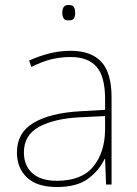

<svg xmlns="http://www.w3.org/2000/svg" viewBox="-20 -741 551 771"><path d="M264 -537Q346 -537 387 -492.5Q428 -448 428 -350V0H406L402 -103H400Q379 -57 334 -23.5Q289 10 208 10Q129 10 88.5 -28Q48 -66 48 -129Q48 -208 114.5 -247.5Q181 -287 299 -294L402 -300V-343Q402 -433 368 -472.5Q334 -512 264 -512Q224 -512 186.5 -503Q149 -494 106 -472L97 -498Q137 -516 178.5 -526.5Q220 -537 264 -537ZM301 -270Q199 -265 137.5 -232Q76 -199 76 -129Q76 -76 110 -45.5Q144 -15 208 -15Q308 -15 354.5 -72Q401 -129 402 -220V-275ZM255 -721Q273 -721 277.5 -711.5Q282 -702 282 -690Q282 -677 277.5 -668Q273 -659 255 -659Q240 -659 235 -668Q230 -677 230 -690Q230 -702 235 -711.5Q240 -721 255 -721Z"/></svg>

Font: Noto Sans Thin
Style: Regular
Weight: 100
Designer: Monotype Design Team
Foundry: Monotype Imaging Inc.
Version: Version 2.007